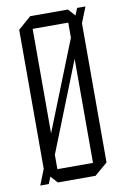

<svg xmlns="http://www.w3.org/2000/svg" viewBox="-82 -753 524 802"><g transform="rotate(-10 180.5 -352.0)"><path d="M23 0V-1L303 -704H338V-703L59 0ZM97 0 49 -54V-55H256V0ZM49 -55V-656L104 -704H105V-55ZM256 0V-650H312V-47L257 0ZM105 -650V-704H264L312 -651V-650Z"/></g></svg>

Font: Foldit Light
Style: Regular
Weight: 300
Version: Version 1.003